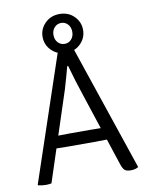

<svg xmlns="http://www.w3.org/2000/svg" viewBox="-96 -950 788 1025"><g transform="rotate(-10 298.5 -438.0)"><path d="M570.5 -4.5Q554.5 6 530.5 6Q506.5 6 496.8 -2.2Q487 -10.5 479 -33.5L347.5 -433Q320 -514.5 296 -600.5H291Q279.5 -556.5 257.5 -481.5L99.5 1Q85.5 4 70 4Q49 4 28 -1L26 -4.5L254.5 -683.5H341ZM438 -178 361.5 -177H227Q224 -177 206.8 -177.2Q189.5 -177.5 172.2 -177.8Q155 -178 151.5 -178H121L145.5 -243.5H172.5L237.5 -244.5H352L419 -243.5H446L468 -178ZM298.5 -882Q346 -882 377 -851Q408 -820 408 -776.8Q408 -733.5 377 -702.5Q346 -671.5 298.5 -671.5Q251 -671.5 219.8 -702.5Q188.5 -733.5 188.5 -776.8Q188.5 -820 219.8 -851Q251 -882 298.5 -882ZM298.8 -833.5Q277 -833.5 262.2 -817.5Q247.5 -801.5 247.5 -776.8Q247.5 -752 262.2 -736Q277 -720 298.8 -720Q320.5 -720 335 -736Q349.5 -752 349.5 -776.8Q349.5 -801.5 335 -817.5Q320.5 -833.5 298.8 -833.5Z"/></g></svg>

Font: Signika-CLs Light
Style: CLs-Regular
Weight: 300
Version: Version 2.003;gftools[0.9.32]